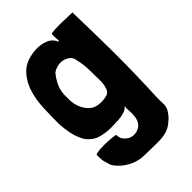

<svg xmlns="http://www.w3.org/2000/svg" viewBox="-208 -592 883 883"><g transform="rotate(-45 233.5 -150.0)"><path d="M134.8 -255.9Q134.8 -265.6 136.7 -276.4Q140.6 -298.8 151.4 -319.3Q162.1 -339.8 176.8 -357.4Q189.5 -367.2 204.1 -371.1Q219.7 -376 236.3 -374Q252 -372.1 265.6 -363.3Q279.3 -355.5 285.2 -339.8Q294.9 -301.8 296.9 -260.7Q297.9 -218.8 297.9 -178.7Q296.9 -169.9 295.9 -160.2Q293.9 -151.4 291 -141.6Q288.1 -133.8 283.2 -127.9Q278.3 -121.1 268.6 -118.2Q243.2 -110.4 212.9 -114.3Q182.6 -119.1 165 -140.6Q134.8 -176.8 134.8 -227.5Q134.8 -231.4 134.8 -237.3Q134.8 -247.1 134.8 -255.9ZM334 196.3Q347.7 193.4 362.3 185.5Q376 177.7 389.6 165Q405.3 152.3 418.9 129.9Q428.7 114.3 427.7 90.8Q426.8 67.4 427.7 43Q433.6 -89.8 433.6 -215.8Q433.6 -226.6 433.6 -237.3Q432.6 -374 428.7 -499Q394.5 -499 361.3 -501Q351.6 -501 342.8 -501Q318.4 -501 293.9 -498Q291 -493.2 291 -484.4Q292 -475.6 292 -466.8Q293 -459 293 -453.1Q292 -448.2 288.1 -450.2Q276.4 -477.5 248 -488.3Q220.7 -499 189.5 -497.1Q125 -493.2 90.8 -460.9Q56.6 -427.7 41 -379.9Q26.4 -333 24.4 -279.3Q22.5 -224.6 22.5 -177.7Q24.4 -147.5 30.3 -117.2Q36.1 -87.9 49.8 -60.5Q58.6 -42 73.2 -30.3Q86.9 -17.6 103.5 -10.7Q122.1 -3.9 141.6 -1Q161.1 2 179.7 2Q194.3 1 210 1Q225.6 1 241.2 -1Q256.8 -2.9 270.5 -7.8Q284.2 -12.7 293.9 -24.4Q292 -5.9 293.9 10.7Q294.9 18.6 293.9 29.3Q293 40 292 49.8Q286.1 78.1 266.6 89.8Q247.1 101.6 225.6 99.6Q206.1 97.7 189.5 82Q172.9 67.4 172.9 41Q161.1 39.1 143.6 37.1Q126 36.1 107.4 35.2Q88.9 35.2 72.3 36.1Q54.7 38.1 44.9 42Q43.9 49.8 44.9 60.5Q44.9 72.3 46.9 84Q49.8 95.7 53.7 107.4Q56.6 119.1 60.5 126Q84 160.2 121.1 179.7Q158.2 200.2 205.1 200.2Q246.1 200.2 272.5 201.2Q280.3 201.2 287.1 201.2Q301.8 201.2 307.6 200.2Q320.3 199.2 334 196.3Z"/></g></svg>

Font: Londrina Solid
Style: NNS
Weight: 400
Designer: Marcelo Magalhaes
Version: Version 1.002